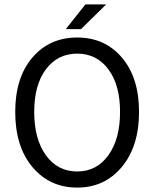

<svg xmlns="http://www.w3.org/2000/svg" viewBox="-20 -838 699 870"><path d="M49 -331Q49 -486 126.5 -577Q204 -668 330 -668Q455 -668 532.5 -577Q610 -486 610 -331Q610 -175 532 -81.5Q454 12 330 12Q205 12 127 -81Q49 -174 49 -331ZM135 -331Q135 -208 188 -134.5Q241 -61 330 -61Q418 -61 471 -134.5Q524 -208 524 -331Q524 -453 471 -524Q418 -595 330 -595Q241 -595 188 -524Q135 -453 135 -331ZM278 -706 367 -818H461L347 -706Z"/></svg>

Font: RibengUni
Style: Regular
Weight: 400
Designer: (1) Dr. Andrew Glass (Program Manager at Microsoft Corporation)
(2) Bivuti Chakma (Suz Moriz)
(3) Paul D. Hunt (Adobe Co
Foundry: Bivuti Chakma and Jyoti Chakma
Version: Version 1.2020